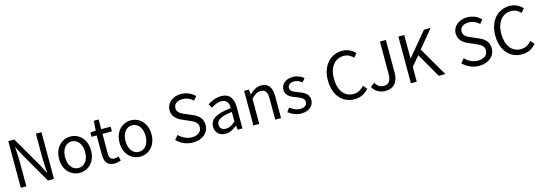

<svg xmlns="http://www.w3.org/2000/svg" viewBox="17 -1822 8194 2912"><g transform="rotate(-15 4114.5 -366.5)"><path d="M101 0H188V-385C188 -462 181 -540 177 -614H181L260 -463L527 0H622V-733H534V-352C534 -276 541 -193 547 -120H542L463 -271L195 -733H101Z M1026 13C1159 13 1277 -91 1277 -271C1277 -452 1159 -557 1026 -557C893 -557 775 -452 775 -271C775 -91 893 13 1026 13ZM1026 -63C932 -63 869 -146 869 -271C869 -396 932 -480 1026 -480C1120 -480 1184 -396 1184 -271C1184 -146 1120 -63 1026 -63Z M1572 13C1606 13 1642 3 1673 -7L1655 -76C1637 -68 1613 -61 1593 -61C1530 -61 1509 -99 1509 -165V-469H1657V-543H1509V-696H1433L1423 -543L1337 -538V-469H1418V-168C1418 -59 1457 13 1572 13Z M1975 13C2108 13 2226 -91 2226 -271C2226 -452 2108 -557 1975 -557C1842 -557 1724 -452 1724 -271C1724 -91 1842 13 1975 13ZM1975 -63C1881 -63 1818 -146 1818 -271C1818 -396 1881 -480 1975 -480C2069 -480 2133 -396 2133 -271C2133 -146 2069 -63 1975 -63Z M2806 13C2959 13 3055 -79 3055 -195C3055 -304 2989 -354 2904 -391L2800 -436C2743 -460 2678 -487 2678 -559C2678 -624 2732 -665 2815 -665C2883 -665 2937 -639 2982 -597L3030 -656C2979 -709 2902 -746 2815 -746C2682 -746 2584 -665 2584 -552C2584 -445 2665 -393 2733 -364L2838 -318C2908 -287 2961 -263 2961 -187C2961 -116 2904 -68 2807 -68C2731 -68 2657 -104 2605 -159L2550 -95C2613 -29 2702 13 2806 13Z M3315 13C3382 13 3443 -22 3495 -65H3498L3506 0H3581V-334C3581 -469 3526 -557 3393 -557C3305 -557 3229 -518 3180 -486L3215 -423C3258 -452 3315 -481 3378 -481C3467 -481 3490 -414 3490 -344C3259 -318 3157 -259 3157 -141C3157 -43 3224 13 3315 13ZM3341 -61C3287 -61 3245 -85 3245 -147C3245 -217 3307 -262 3490 -283V-132C3437 -85 3393 -61 3341 -61Z M3753 0H3845V-394C3899 -449 3937 -477 3993 -477C4065 -477 4096 -434 4096 -332V0H4187V-344C4187 -482 4135 -557 4021 -557C3947 -557 3890 -516 3839 -464H3837L3828 -543H3753Z M4505 13C4633 13 4702 -60 4702 -148C4702 -251 4616 -283 4537 -313C4476 -336 4420 -356 4420 -407C4420 -450 4452 -486 4521 -486C4569 -486 4607 -465 4644 -438L4688 -495C4647 -529 4587 -557 4520 -557C4401 -557 4333 -489 4333 -403C4333 -310 4415 -274 4491 -246C4551 -224 4615 -198 4615 -143C4615 -96 4580 -58 4508 -58C4443 -58 4395 -84 4347 -123L4303 -62C4354 -19 4428 13 4505 13Z M5340 13C5435 13 5507 -25 5565 -92L5514 -151C5467 -99 5414 -68 5344 -68C5204 -68 5116 -184 5116 -369C5116 -552 5209 -665 5347 -665C5410 -665 5458 -637 5497 -596L5547 -656C5505 -703 5435 -746 5346 -746C5160 -746 5021 -603 5021 -366C5021 -128 5157 13 5340 13Z M5827 13C5970 13 6029 -88 6029 -215V-733H5936V-224C5936 -113 5897 -68 5818 -68C5765 -68 5724 -92 5691 -151L5625 -103C5668 -27 5734 13 5827 13Z M6226 0H6318V-232L6444 -382L6664 0H6767L6502 -455L6732 -733H6627L6320 -365H6318V-733H6226Z M7299 13C7452 13 7548 -79 7548 -195C7548 -304 7482 -354 7397 -391L7293 -436C7236 -460 7171 -487 7171 -559C7171 -624 7225 -665 7308 -665C7376 -665 7430 -639 7475 -597L7523 -656C7472 -709 7395 -746 7308 -746C7175 -746 7077 -665 7077 -552C7077 -445 7158 -393 7226 -364L7331 -318C7401 -287 7454 -263 7454 -187C7454 -116 7397 -68 7300 -68C7224 -68 7150 -104 7098 -159L7043 -95C7106 -29 7195 13 7299 13Z M7968 13C8063 13 8135 -25 8193 -92L8142 -151C8095 -99 8042 -68 7972 -68C7832 -68 7744 -184 7744 -369C7744 -552 7837 -665 7975 -665C8038 -665 8086 -637 8125 -596L8175 -656C8133 -703 8063 -746 7974 -746C7788 -746 7649 -603 7649 -366C7649 -128 7785 13 7968 13Z"/></g></svg>

Font: Noto Sans CJK SC
Style: Regular
Weight: 400
Designer: Ryoko NISHIZUKA 西塚涼子 (kana, bopomofo & ideographs); Paul D. Hunt (Latin, Greek & Cyrillic); Sandoll Communications 산돌커뮤니
Foundry: Adobe
Version: Version 2.004;hotconv 1.0.118;makeotfexe 2.5.65603